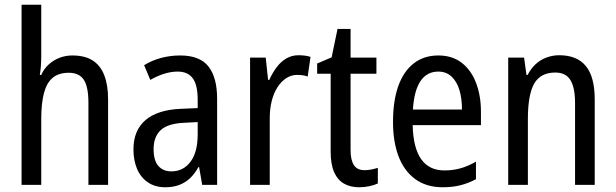

<svg xmlns="http://www.w3.org/2000/svg" viewBox="-20 -780 2598 810"><path d="M154 -543Q154 -522 152.5 -502Q151 -482 148 -464H154Q166 -491 186.5 -509Q207 -527 232 -536.5Q257 -546 285 -546Q337 -546 370 -525.5Q403 -505 419.5 -463.5Q436 -422 436 -360V0H353V-347Q353 -414 333.5 -443.5Q314 -473 270 -473Q228 -473 202.5 -452Q177 -431 165.5 -387.5Q154 -344 154 -278V0H71V-760H154Z M740 -546Q823 -546 859.5 -499.5Q896 -453 896 -363V0H833L820 -75H817Q801 -46 781 -27.5Q761 -9 735.5 0.5Q710 10 677 10Q634 10 603.5 -11Q573 -32 558 -68Q543 -104 543 -150Q543 -230 594 -273.5Q645 -317 744 -321L814 -324V-359Q814 -422 793 -450Q772 -478 730 -478Q702 -478 673 -469Q644 -460 614 -443L588 -505Q620 -525 659 -535.5Q698 -546 740 -546ZM757 -262Q688 -259 658 -231Q628 -203 628 -151Q628 -103 648 -80Q668 -57 703 -57Q753 -57 783.5 -97.5Q814 -138 814 -213V-265Z M1239 -547Q1251 -547 1264.5 -545.5Q1278 -544 1290 -540L1278 -457Q1268 -461 1256.5 -462.5Q1245 -464 1233 -464Q1209 -464 1188 -450.5Q1167 -437 1151 -412.5Q1135 -388 1126.5 -354.5Q1118 -321 1118 -282V0H1035V-537H1101L1111 -443H1116Q1130 -474 1148 -497.5Q1166 -521 1189 -534Q1212 -547 1239 -547Z M1518 -62Q1532 -62 1547 -65Q1562 -68 1574 -72V-6Q1559 1 1538.5 5.5Q1518 10 1495 10Q1458 10 1431 -5.5Q1404 -21 1389.5 -54Q1375 -87 1375 -140V-469H1318V-512L1379 -538L1404 -658H1459V-537H1568V-469H1459V-147Q1459 -105 1473 -83.5Q1487 -62 1518 -62Z M1829 -546Q1888 -546 1928 -515Q1968 -484 1988.5 -430Q2009 -376 2009 -308V-252H1721Q1723 -157 1756.5 -109Q1790 -61 1855 -61Q1891 -61 1923 -70Q1955 -79 1988 -98V-24Q1956 -7 1922.5 1.5Q1889 10 1848 10Q1778 10 1731 -25Q1684 -60 1661 -121.5Q1638 -183 1638 -265Q1638 -355 1660.5 -417.5Q1683 -480 1726 -513Q1769 -546 1829 -546ZM1829 -478Q1781 -478 1754 -438Q1727 -398 1722 -318H1929Q1929 -363 1918.5 -399Q1908 -435 1885.5 -456.5Q1863 -478 1829 -478Z M2339 -547Q2414 -547 2451.5 -501.5Q2489 -456 2489 -360V0H2406V-347Q2406 -410 2386.5 -442Q2367 -474 2323 -474Q2260 -474 2233.5 -427Q2207 -380 2207 -279V0H2124V-537H2191L2201 -464H2206Q2220 -491 2240 -509.5Q2260 -528 2286 -537.5Q2312 -547 2339 -547Z"/></svg>

Font: Noto Sans Thai Condensed
Style: Regular
Weight: 400
Width: 3
Designer: Monotype Design Team
Foundry: Monotype Imaging Inc.
Version: Version 2.002